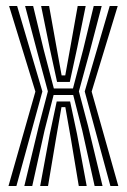

<svg xmlns="http://www.w3.org/2000/svg" viewBox="-20 -620 423 640"><path d="M61.1 0 109.5 -200.9 139.6 -315.5 104.4 -445.8 63.7 -600H90.5L125.5 -454.9L159.5 -325.1H223.2L257.1 -454.3L292.4 -600H319L278.4 -445.1L243 -315.5L273.3 -201L321.8 0H295.4L254.2 -185.1L224 -303.4H158.7L128.5 -185.2L87.5 0ZM113.9 0 145.9 -172.8 169 -281.7H213.7L236.8 -172.9L269 0H242.6L216.5 -156.4L197.8 -262.8H184.9L166.4 -156.3L140.1 0ZM8.3 0 98 -314.7 10.3 -600H37.1L121.3 -315.1L34.7 0ZM348 0 262.4 -315.1 345.7 -600H372.4L285.5 -314.7L374.4 0ZM170.2 -346.9 145.1 -462.4 117.1 -600H143.7L166.7 -471.7L185.4 -368.6H197.5L216.1 -471.5L239 -600H265.6L237.6 -461.9L212.7 -346.9Z"/></svg>

Font: Big Shoulders Inline Thin
Style: Regular
Weight: 100
Designer: Patric King
Foundry: XO Type Co
Version: Version 2.002